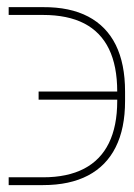

<svg xmlns="http://www.w3.org/2000/svg" viewBox="-20 -540 385 551"><path d="M4.9 -31.2H103.5Q173.8 -31.2 221.2 -55.9Q268.6 -80.6 292.5 -129.4Q316.4 -178.2 316.4 -250V-277.3Q316.4 -350.6 292.7 -399.4Q269 -448.2 221.7 -472.7Q174.3 -497.1 103.5 -497.1H4.9V-519.5H103.5Q180.7 -520 233.2 -492.4Q285.6 -464.8 312.3 -410.9Q338.9 -356.9 338.9 -277.3V-250Q338.9 -171.4 312 -117.7Q285.2 -64 232.7 -36.4Q180.2 -8.8 103.5 -8.8H4.9ZM90.8 -253.9V-277.3H325.2V-253.9Z"/></svg>

Font: Inter 24pt Thin
Style: Regular
Weight: 250
Designer: Rasmus Andersson
Foundry: rsms
Version: Version 4.001;git-66647c0bb